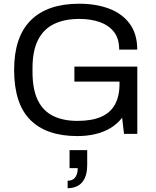

<svg xmlns="http://www.w3.org/2000/svg" viewBox="-20 -718 836 1030"><path d="M394.9 12Q229 12 142.4 -74.9Q55.8 -161.8 55.8 -343Q55.8 -520.3 145.2 -609.2Q234.7 -698 404.4 -698Q497 -698 566.9 -671Q636.9 -644.1 676.6 -589.6Q716.2 -535.1 716.2 -452H619.4Q619.4 -511.2 591 -547.2Q562.5 -583.2 514.4 -599.8Q466.2 -616.5 405.6 -616.5Q325.6 -616.5 269.5 -589.1Q213.4 -561.7 183.9 -503.5Q154.4 -445.3 154.4 -353V-332Q154.4 -238.6 182.7 -180.6Q210.9 -122.6 265 -96.1Q319.1 -69.5 395.5 -69.5Q472.4 -69.5 522.2 -91.2Q571.9 -112.9 596.5 -157Q621.1 -201.2 621.1 -267.7V-280.2H379.1V-360.6H716.6V0H645.2L635.2 -86.6Q608.4 -52 571.2 -30.2Q533.9 -8.4 489.5 1.8Q445.1 12 394.9 12ZM342.8 291.6V251.6Q370.6 251.6 383.9 233.1Q397.1 214.5 397.1 184.1H353.1V87.5H447.8V166.3Q447.8 210.8 434.4 238.6Q421 266.4 397.5 279Q374 291.6 342.8 291.6Z"/></svg>

Font: Archivo Variable SemiBold
Style: Regular
Weight: 600
Designer: Hector Gatti
Foundry: Omnibus-Type
Version: Version 2.001